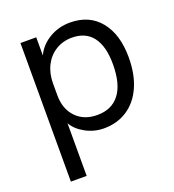

<svg xmlns="http://www.w3.org/2000/svg" viewBox="-138 -665 892 983"><g transform="rotate(-20 308.0 -173.5)"><path d="M80 -545H166V-446Q189 -496 240 -526.5Q291 -557 353 -557Q458 -557 517 -484.5Q576 -412 576 -287Q576 -195 546 -127.5Q516 -60 461 -24Q406 12 334 12Q281 12 234 -13.5Q187 -39 166 -77V210H80ZM325 -64Q404 -64 446 -119Q488 -174 488 -282Q488 -379 449.5 -430Q411 -481 336 -481Q287 -481 248 -457Q209 -433 187.5 -390.5Q166 -348 166 -294V-230Q166 -154 209.5 -109Q253 -64 325 -64Z"/></g></svg>

Font: Application
Style: Regular
Weight: 400
Designer: Wei Huang
Foundry: Wei Huang
Version: Version 0.012